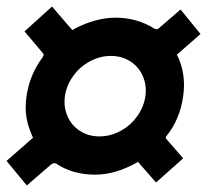

<svg xmlns="http://www.w3.org/2000/svg" viewBox="-25 -667 646 587"><path d="M148 -166Q146 -168 141 -168Q136 -168 131 -164L57 -100L-5 -175L76 -246Q61 -278 56 -307Q51 -336 56 -372Q65 -437 104 -490Q108 -496 108.5 -499Q109 -502 104 -507L50 -571L134 -647L196 -575Q227 -593 261.5 -603Q296 -613 328 -613Q394 -613 448 -579Q455 -576 460 -580L527 -638L588 -563L516 -500Q545 -441 535 -373Q525 -301 483 -250Q481 -246 482 -244L535 -183L452 -109L397 -172Q329 -133 266 -133Q198 -133 148 -166ZM279 -250Q313 -250 344 -267Q375 -284 395 -312.5Q415 -341 419.5 -373Q424 -405 412 -433.5Q400 -462 374 -479Q348 -496 314 -496Q280 -496 249 -479Q218 -462 198 -433.5Q178 -405 173.5 -373Q169 -341 181 -312.5Q193 -284 219 -267Q245 -250 279 -250Z"/></svg>

Font: Morrison ExtraBold
Style: Regular
Weight: 800
Designer: Pablo Impallari, Rodrigo Fuenzalida (Modified by Dan O. Williams)
Version: Version 0.03;June 6, 2019;FontCreator 11.5.0.2425 64-bit; tt